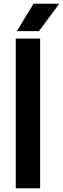

<svg xmlns="http://www.w3.org/2000/svg" viewBox="-20 -1016 340 1036"><path d="M65 0V-808H196.5V0ZM71 -848 161 -996H300L190 -848Z"/></svg>

Font: Encode Sans SmBold
Style: Regular
Weight: 600
Designer: Multiple Designers
Foundry: Impallari Type
Version: Version 3.002; ttfautohint (v1.8.3) -l 8 -r 50 -G 200 -x 14 